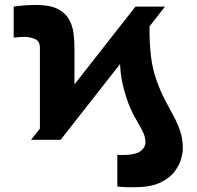

<svg xmlns="http://www.w3.org/2000/svg" viewBox="-20 -573 807 787"><path d="M228.5 0H107.4L143.6 -45.9V-377.9Q143.1 -405.3 122.3 -413.6Q101.6 -421.9 79.1 -421.9Q68.4 -421.9 57.9 -420.9Q47.4 -419.9 36.1 -418.9V-545.9Q52.7 -548.8 79.6 -550.8Q106.4 -552.7 127.9 -552.7Q182.6 -552.7 214.4 -537.4Q246.1 -522 261.2 -496.6Q276.4 -471.2 280.8 -440.2Q285.2 -409.2 285.2 -377.9V-227.1L535.2 -545.9H656.2L592.8 -464.8Q592.3 -398.4 598.4 -345.9Q604.5 -293.5 619.1 -251Q636.2 -201.7 655.5 -164.8Q674.8 -127.9 691.7 -96.9Q708.5 -65.9 719 -33.9Q729.5 -2 729.5 38.1Q729.5 50.3 723.1 75.7Q716.8 101.1 696.8 128.7Q676.8 156.2 637.2 175.3Q597.7 194.3 532.2 194.3Q516.6 194.8 499.5 194.3Q482.4 193.8 460.9 191.4V61.5Q466.3 62 471.4 62.3Q476.6 62.5 478.5 62.5Q535.2 62.5 555.7 46.9Q576.2 31.2 576.2 9.8Q576.2 -13.7 562.5 -39.1Q548.8 -64.5 530.3 -97.2Q511.7 -129.9 497.1 -175.8Q488.3 -203.1 481.2 -235.6Q474.1 -268.1 472.2 -310.5Z"/></svg>

Font: Inter Tight Black
Style: Regular
Weight: 900
Designer: Rasmus Andersson
Foundry: rsms
Version: Version 3.004; ttfautohint (v1.8.4.7-5d5b)